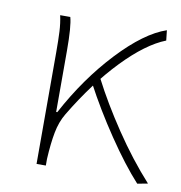

<svg xmlns="http://www.w3.org/2000/svg" viewBox="-67 -603 635 672"><g transform="rotate(10 250.5 -266.5)"><path d="M96 -527H132Q141 -496 141 -409V-191H145Q214 -320 305 -417Q396 -514 473 -540L477 -504Q408 -477 327.5 -393.5Q247 -310 174 -188Q156 -158 148.5 -118.5Q141 -79 138 -24V0H105V-396Q105 -440 103.5 -470Q102 -500 96 -527ZM247 -313 273 -333Q314 -253 374 -163.5Q434 -74 501 0L464 7Q412 -50 352.5 -138Q293 -226 247 -313Z"/></g></svg>

Font: Merged Yaku Han JP Thin
Style: Regular
Weight: 250
Designer: Ryoko NISHIZUKA 西塚涼子 (kana, bopomofo & ideographs); Paul D. Hunt (Latin, Greek & Cyrillic); Sandoll Communications 산돌커뮤니
Foundry: Adobe
Version: Version 2.004